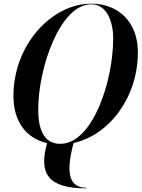

<svg xmlns="http://www.w3.org/2000/svg" viewBox="-20 -780 774 1050"><path d="M451.5 246.5C366 246.5 334 180.5 382.5 2C574.5 -40.5 734 -243.5 734 -495C734 -658 629 -760 478.5 -760C265.5 -760 53.5 -538 53.5 -255C53.5 -118 120.5 -24 237.5 2.5C190 172 245 250 451.5 250ZM478.5 -756.5C570 -756.5 599 -652 599 -570C599 -338 488 6.5 309 6.5C217.5 6.5 189 -78 189 -180C189 -412 309.5 -756.5 478.5 -756.5Z"/></svg>

Font: Bodoni* 48pt Medium
Style: Italic
Weight: 500
Italic angle: -13°
Version: Version 2.3